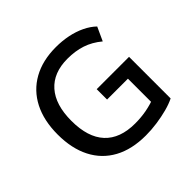

<svg xmlns="http://www.w3.org/2000/svg" viewBox="-174 -903 1100 1100"><g transform="rotate(-45 376.5 -352.5)"><path d="M419 9Q306 9 227 -34Q148 -77 106.5 -158Q65 -239 65 -352Q65 -465 106.5 -546Q148 -627 226 -670.5Q304 -714 412 -714Q463 -714 509.5 -704.5Q556 -695 595.5 -676Q635 -657 663 -630L625 -547Q578 -586 526.5 -603Q475 -620 412 -620Q298 -620 237 -551Q176 -482 176 -352Q176 -219 239 -151Q302 -83 424 -83Q473 -83 517.5 -91.5Q562 -100 602 -116L576 -62V-294H407V-378H669V-41Q639 -26 597.5 -15Q556 -4 510 2.5Q464 9 419 9Z"/></g></svg>

Font: NunitoSans_10ptSemiBold
Style: Regular
Weight: 600
Designer: Vernon Adams
Foundry: Vernon Adams
Version: Version 3.101;gftools[0.9.27]